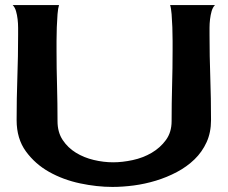

<svg xmlns="http://www.w3.org/2000/svg" viewBox="-20 -738 902 761"><path d="M428.7 -94.7Q464.8 -94.7 505.9 -103.5Q546.9 -112.3 581.1 -132.3Q615.2 -152.3 637.7 -183.1Q660.2 -213.9 660.2 -257.8Q660.2 -328.1 662.1 -397.9Q664.1 -467.8 664.1 -538.1Q664.1 -550.8 664.1 -576.7Q664.1 -602.5 663.1 -629.9Q662.1 -657.2 660.2 -681.6Q658.2 -706.1 654.3 -717.8H832Q823.2 -709 818.8 -693.8Q814.5 -678.7 812.5 -661.6Q810.5 -644.5 810.5 -628.4Q810.5 -612.3 810.5 -600.6Q810.5 -514.6 813.5 -431.2Q816.4 -347.7 816.4 -261.7Q816.4 -212.9 798.8 -174.3Q781.2 -135.7 751 -106.4Q720.7 -77.1 681.2 -56.2Q641.6 -35.2 598.1 -22Q554.7 -8.8 510.3 -2.9Q465.8 2.9 425.8 2.9Q364.3 2.9 297.4 -11.2Q230.5 -25.4 174.8 -56.6Q119.1 -87.9 82.5 -138.2Q45.9 -188.5 45.9 -261.7Q45.9 -347.7 48.8 -431.2Q51.8 -514.6 51.8 -599.6Q51.8 -611.3 51.8 -627.9Q51.8 -644.5 49.8 -661.6Q47.9 -678.7 43.5 -693.8Q39.1 -709 30.3 -717.8H213.9Q210 -706.1 208 -681.6Q206.1 -657.2 205.1 -629.9Q204.1 -602.5 204.1 -576.7Q204.1 -550.8 204.1 -538.1Q204.1 -467.8 206.1 -397.9Q208 -328.1 208 -257.8Q208 -213.9 228.5 -183.1Q249 -152.3 280.8 -132.8Q312.5 -113.3 351.6 -104Q390.6 -94.7 428.7 -94.7Z"/></svg>

Font: Cherry Cream Soda
Style: Regular
Weight: 400
Designer: Font Diner, Inc
Foundry: Font Diner, Inc
Version: Version 1.001